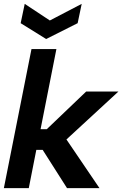

<svg xmlns="http://www.w3.org/2000/svg" viewBox="-54 -974 642 994"><path d="M109 -720H238L156 -305H188L392 -500H559L290 -252L461 0H293L167 -198H134L95 0H-34ZM369 -954 348 -854 185 -772 53 -854 74 -954 204 -868Z"/></svg>

Font: Albert Sans
Style: Bold Italic
Weight: 700
Italic angle: -11.25°
Designer: Andreas Rasmussen
Foundry: a.Foundry
Version: Version 1.025